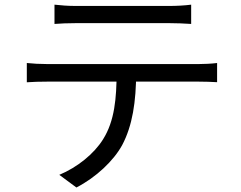

<svg xmlns="http://www.w3.org/2000/svg" viewBox="-20 -760 1040 827"><path d="M214.7 -739.9V-656.9C240.4 -658.9 273.2 -660.3 306.3 -660.3C363.2 -660.3 654.9 -660.3 710 -660.3C738.9 -660.3 773.8 -658.9 803.4 -656.9V-739.9C774.4 -736.1 738.5 -734.4 710 -734.4C654.9 -734.4 363.2 -734.4 305.1 -734.4C273 -734.4 243.2 -736.7 214.7 -739.9ZM95.5 -488.6V-405.6C122.9 -407.6 152.2 -408.4 182.4 -408.4C240.1 -408.4 783.6 -408.4 836.8 -408.4C861.3 -408.4 893 -407.4 915.1 -406V-488.6C890.8 -485.5 857.8 -484.1 836.8 -484.1C783.6 -484.1 240.1 -484.1 182.4 -484.1C151.4 -484.1 122.8 -485.8 95.5 -488.6ZM566.4 -448.4 482.4 -448C481.8 -337.5 474 -239.6 424 -160.1C384.6 -96.8 312.7 -39.2 235.4 -6.9L309.1 47.6C394 4 469.5 -67.9 506 -134.6C550.6 -218.2 566.4 -322.9 566.4 -448.4Z"/></svg>

Font: Source Han Sans JP VF
Style: Regular
Weight: 250
Designer: Ryoko NISHIZUKA 西塚涼子 (kana, bopomofo & ideographs); Paul D. Hunt (Latin, Greek & Cyrillic); Sandoll Communications 산돌커뮤니
Foundry: Adobe
Version: Version 2.004;hotconv 1.0.118;makeotfexe 2.5.65603